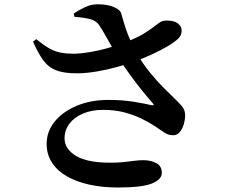

<svg xmlns="http://www.w3.org/2000/svg" viewBox="-20 -807 1040 876"><path d="M474.4 -351.1Q539.6 -351.1 590.8 -342.6Q642 -334.1 670.7 -327.2Q688.8 -323.9 675.7 -337.3Q654.5 -361.4 627.8 -394.4Q601.1 -427.4 573.7 -465.3Q546.4 -503.1 522.3 -539.5Q507.5 -563.7 491.3 -592Q475.1 -620.2 459.9 -647.1Q444.7 -674 432.6 -692.1Q419.6 -712.1 391.5 -719.6Q363.4 -727.1 319.7 -730.2L316.4 -745.4Q340.2 -761.5 368.2 -774.5Q396.2 -787.5 426.2 -787.5Q469.1 -787.5 498.8 -775.1Q528.5 -762.8 533.2 -744.9Q544.6 -704.1 554.4 -674.9Q564.2 -645.7 576.1 -620.2Q588 -594.7 603.5 -565.9Q629.4 -518.8 662.4 -478.2Q695.4 -437.5 729.4 -403.8Q763.4 -370.2 792.4 -341.7Q809.7 -324.7 817 -311.9Q824.4 -299 824.7 -281.4Q824.9 -263.6 819.1 -242.2Q813.3 -220.8 800.9 -205.3Q788.6 -189.9 769.6 -189.9Q747.2 -189.9 729.5 -202.4Q711.8 -214.9 687.4 -230.8Q662.2 -247.8 627.6 -264.8Q593 -281.9 549.1 -293.8Q505.2 -305.7 449.3 -305.7Q397.4 -305.7 358 -288.6Q318.5 -271.6 296.6 -242.4Q274.6 -213.3 274.6 -175.4Q274.6 -127.6 326.2 -96.1Q377.9 -64.7 482.8 -64.7Q518.4 -64.7 544.9 -67.6Q571.3 -70.4 592.9 -73.3Q614.4 -76.2 634 -76.2Q666.9 -76.2 692.6 -63.1Q718.3 -50 718.3 -17.7Q718.3 11.5 673.6 30Q628.9 48.5 517.9 48.5Q447.2 48.5 387.8 35.4Q328.3 22.2 284.7 -2.9Q241 -28.1 216.9 -65.4Q192.8 -102.7 192.8 -150.4Q192.8 -207 229.3 -252.1Q265.8 -297.3 329.8 -324.2Q393.8 -351.1 474.4 -351.1ZM543.3 -610.5Q604.6 -633.7 640 -656.1Q675.3 -678.4 694.1 -693.9Q712.9 -709.4 725.2 -711.8Q743.3 -714.7 764.9 -711.1Q786.5 -707.6 798.6 -693.7Q810.2 -680.9 808.6 -662.7Q807.1 -644.5 792.9 -630.6Q776.9 -615 745.3 -596.2Q713.7 -577.5 673.5 -559Q633.3 -540.5 591.4 -525.5Q558.1 -513.6 513.7 -501.3Q469.4 -488.9 423.1 -481.1Q376.8 -473.2 336.6 -472.5Q272.9 -471.8 236.3 -486.3Q199.6 -500.8 176.4 -533.2Q153.3 -565.7 130.6 -616.9L145.2 -628.4Q178.1 -601.7 204 -586.8Q229.9 -571.9 257.5 -566.8Q285.1 -561.7 319.5 -561.7Q348.6 -562.5 387.8 -568.8Q427.1 -575.2 467.9 -586.5Q508.8 -597.8 543.3 -610.5Z"/></svg>

Font: Source Han Serif JP VF
Style: Regular
Weight: 250
Designer: Ryoko NISHIZUKA 西塚涼子 (kana & ideographs); Frank Grießhammer (Latin, Greek & Cyrillic); Wenlong ZHANG 张文龙 (bopomofo); San
Foundry: Adobe
Version: Version 2.001;hotconv 1.1.0;makeotfexe 2.6.0